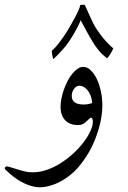

<svg xmlns="http://www.w3.org/2000/svg" viewBox="-93 -629 541 812"><path d="M291.5 -131.3Q288.6 -131.3 276.4 -119.1Q265.1 -107.9 257.1 -104Q249 -100.1 236.8 -100.1Q202.1 -100.1 182.6 -120.6Q163.1 -141.1 163.1 -177.7Q163.1 -194.3 167 -213.4Q170.9 -232.4 177.5 -251Q184.1 -269.5 193.1 -286.9Q202.1 -304.2 212.9 -317.4Q223.6 -330.6 235.4 -338.4Q247.1 -346.2 258.8 -346.2Q275.4 -346.2 290 -332.5Q304.7 -318.8 315.7 -296.4Q326.7 -273.9 333.3 -244.6Q339.8 -215.3 339.8 -183.6Q339.8 -124 315.4 -56.6Q292.5 9.8 249 64.9Q232.4 86.9 211.4 105Q190.4 123 167.5 136Q144.5 148.9 120.6 156Q96.7 163.1 74.2 163.1Q61 163.1 45.2 159.2Q29.3 155.3 12.5 147.7Q-4.4 140.1 -21.5 128.7Q-38.6 117.2 -54.7 102.5Q-64 94.2 -68.6 89.8Q-73.2 85.4 -73.2 82Q-73.2 79.6 -70.1 77.1Q-66.9 74.7 -63.5 74.7Q-59.6 74.7 -50.8 77.6Q-25.9 85.4 -11 89.8Q3.9 94.2 13.7 96.4Q23.4 98.6 30.5 99.1Q37.6 99.6 46.9 99.6Q76.7 99.6 107.2 88.6Q137.7 77.6 165.8 59.6Q193.8 41.5 218.3 18.8Q242.7 -3.9 260.7 -27.8Q278.8 -51.8 289.3 -74.5Q299.8 -97.2 299.8 -114.7Q299.8 -122.1 297.1 -126.7Q294.4 -131.3 291.5 -131.3ZM296.9 -193.4Q295.4 -211.4 290 -225.1Q284.7 -238.8 276.9 -248Q269 -257.3 260 -262Q251 -266.6 241.7 -266.6Q235.8 -266.6 230.2 -262.9Q224.6 -259.3 220.2 -253.4Q215.8 -247.6 213.1 -239.7Q210.4 -231.9 210.4 -223.1Q210.4 -187 261.2 -187Q279.3 -187 296.9 -193.4ZM359.9 -382.3Q352.1 -388.7 345.7 -394Q339.4 -399.4 333.5 -405.5Q327.6 -411.6 321.8 -419.2Q315.9 -426.8 308.6 -437Q304.7 -442.9 298.6 -452.9Q292.5 -462.9 285.6 -474.9Q278.8 -486.8 272 -499.3Q265.1 -511.7 259.8 -521.7Q254.4 -531.7 251 -537.8Q247.6 -543.9 248 -543.9Q245.1 -534.2 237.1 -518.3Q229 -502.4 219.2 -485.8Q209.5 -469.2 199.5 -454.6Q189.5 -439.9 183.6 -432.6Q170.4 -417 157.5 -403.3Q144.5 -389.6 132.3 -378.9Q130.9 -382.3 129.9 -387.2Q128.9 -392.1 127.9 -397.2Q127 -402.3 126.5 -407Q126 -411.6 126 -414.6Q137.2 -423.3 150.4 -439.7Q163.6 -456.1 177 -475.6Q190.4 -495.1 202.6 -516.4Q214.8 -537.6 224.4 -555.7Q233.9 -573.7 239.7 -587.2Q245.6 -600.6 245.6 -605Q245.6 -606.9 245.1 -606.9Q246.1 -606.9 250.7 -608.2Q255.4 -609.4 259.8 -609.4Q261.7 -609.4 263.7 -608.6Q265.6 -607.9 266.6 -606.4Q278.8 -579.6 286.6 -561.8Q294.4 -543.9 301.3 -530.5Q308.1 -517.1 315.4 -506.1Q322.8 -495.1 333 -481Q344.7 -465.8 357.7 -451.7Q370.6 -437.5 386.2 -424.3Q374.5 -397.9 359.9 -382.3Z"/></svg>

Font: XB Niloofar
Style: Regular
Weight: 400
Designer: Behnam
Foundry: Irmug
Version: Version 7.201 2008